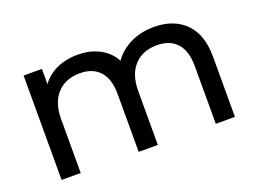

<svg xmlns="http://www.w3.org/2000/svg" viewBox="-85 -725 1228 916"><g transform="rotate(-20 528.5 -267.5)"><path d="M91 -529.9H183.9V-389L168.1 -425.4Q193.6 -478 245.6 -506.7Q297.7 -535.4 366.6 -535.4Q444.1 -535.4 498.2 -497Q552.3 -458.6 569.6 -384.7L529.7 -400.3Q553.9 -462.1 614.4 -498.8Q674.9 -535.4 753.7 -535.4Q853.7 -535.4 912.4 -476.9Q971 -418.4 971 -305V0H873.9V-293.9Q873.9 -370 838.4 -409.4Q803 -448.7 737.6 -448.7Q664.4 -448.7 622 -402.8Q579.6 -356.9 579.6 -273.3V0H482.4V-293.9Q482.4 -370 447 -409.4Q411.6 -448.7 346.1 -448.7Q273 -448.7 230.6 -402.8Q188.1 -356.9 188.1 -273.3V0H91Z"/></g></svg>

Font: iiserrat Thin
Style: Regular
Weight: 100
Designer: Akira Ohta
Foundry: Akira Ohta
Version: Version 1.200;Glyphs 3.3.1 (3343)